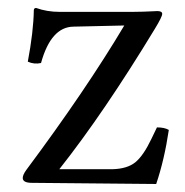

<svg xmlns="http://www.w3.org/2000/svg" viewBox="-20 -459 464 482"><path d="M70.8 -439Q97.7 -429.2 129.9 -429.2H313Q326.2 -429.2 340.1 -429.7Q354 -430.2 364 -430.7Q374 -431.2 375 -431.2Q387.2 -431.2 387.2 -424.1Q387.2 -417 369.1 -387.2Q241.2 -176.3 128.9 -34.2H262.2Q299.3 -35.2 319.6 -51.5Q339.8 -67.9 359.9 -109.9L374 -139.2Q393.1 -139.2 403.8 -132.8Q392.6 -57.6 372.1 2.9L60.1 0Q37.1 0 37.1 -12.2Q37.1 -20 45.9 -32.2Q195.8 -233.4 292 -395L164.1 -392.1Q107.9 -391.1 83 -300.8Q65.9 -296.9 49.8 -304.2Q64 -379.4 64.9 -433.1Q64.9 -439 70.8 -439Z"/></svg>

Font: Linux Libertine O
Style: Regular
Weight: 400
Designer: Philipp H. Poll
Foundry: Philipp H. Poll
Version: Version 5.3.0